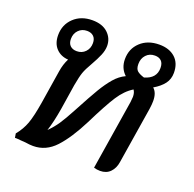

<svg xmlns="http://www.w3.org/2000/svg" viewBox="-105 -663 787 779"><g transform="rotate(20 289.0 -274.0)"><path d="M491 -384Q510 -368 510 -332Q510 -317 507 -297L468 -53Q464 -26 447.5 -9Q431 8 404 8Q390 8 377 4L425 -297Q427 -315 427 -320Q427 -338 419 -349Q386 -329 360 -289Q334 -249 291 -162Q250 -81 209.5 -37.5Q169 6 114 6Q99 6 81 3Q74 3 60 1.5Q46 0 34 0L31 -18Q54 -46 65.5 -77.5Q77 -109 87 -170L110 -315Q115 -347 128 -372Q96 -374 76 -395Q56 -416 56 -452Q56 -497 87 -526.5Q118 -556 167 -556Q210 -556 234 -533.5Q258 -511 258 -478Q258 -459 249 -437.5Q240 -416 224 -388Q207 -359 200.5 -340.5Q194 -322 187 -283L170 -174Q160 -114 147 -75Q169 -97 184.5 -120Q200 -143 223 -186Q263 -261 283 -294.5Q303 -328 324 -352.5Q345 -377 371 -389Q344 -414 344 -453Q344 -498 375 -527Q406 -556 456 -556Q499 -556 524.5 -533Q550 -510 550 -468Q550 -441 535 -421Q520 -401 491 -384ZM149 -416Q171 -416 185.5 -431Q200 -446 200 -469Q200 -488 189.5 -498Q179 -508 161 -508Q139 -508 124.5 -493Q110 -478 110 -455Q110 -436 120.5 -426Q131 -416 149 -416ZM492 -468Q492 -488 482 -498Q472 -508 454 -508Q431 -508 416.5 -492.5Q402 -477 402 -453Q402 -432 412 -423.5Q422 -415 442 -409Q492 -423 492 -468Z"/></g></svg>

Font: Thasadith
Style: Bold Italic
Weight: 700
Italic angle: -9°
Designer: Cadson Demak Co.,Ltd.
Foundry: Cadson Demak Co.,Ltd.
Version: Version 1.000; ttfautohint (v1.6)